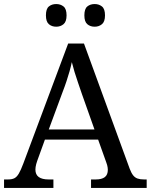

<svg xmlns="http://www.w3.org/2000/svg" viewBox="-20 -929 745 949"><path d="M0 0V-42H19Q39 -42 51 -48Q63 -54 73 -71Q83 -88 95 -120L317 -714H395L621 -95Q629 -74 638 -62.5Q647 -51 660 -46.5Q673 -42 692 -42H705V0H430V-42H453Q483 -42 498 -53.5Q513 -65 513 -90Q513 -96 512 -101.5Q511 -107 509.5 -113.5Q508 -120 505 -127L465 -239H202L164 -134Q161 -126 159 -118Q157 -110 156 -103.5Q155 -97 155 -91Q155 -66 171.5 -54Q188 -42 221 -42H244V0ZM221 -289H447L385 -464Q375 -494 365.5 -521Q356 -548 348.5 -573Q341 -598 335 -622Q330 -598 323.5 -575.5Q317 -553 309 -528.5Q301 -504 289 -473ZM448 -797Q426 -797 411.5 -809.5Q397 -822 397 -853Q397 -885 411.5 -897Q426 -909 448 -909Q469 -909 484 -897Q499 -885 499 -853Q499 -822 484 -809.5Q469 -797 448 -797ZM258 -797Q236 -797 221.5 -809.5Q207 -822 207 -853Q207 -885 221.5 -897Q236 -909 258 -909Q279 -909 294 -897Q309 -885 309 -853Q309 -822 294 -809.5Q279 -797 258 -797Z"/></svg>

Font: Noto Serif Tamil
Style: Regular
Weight: 400
Designer: Indian Type Foundry, Tom Grace, and the Monotype Design Team
Foundry: Monotype Imaging Inc.
Version: Version 2.003